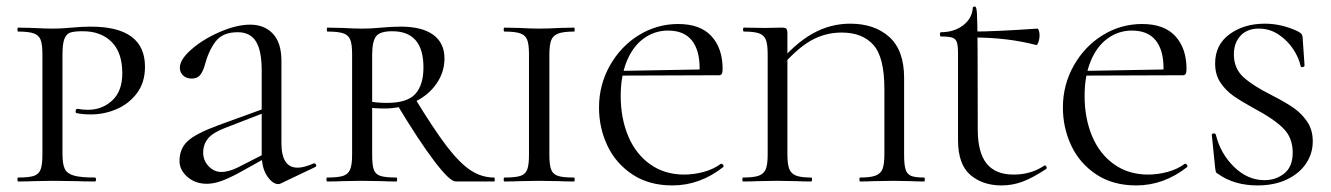

<svg xmlns="http://www.w3.org/2000/svg" viewBox="-20 -552 4048 584"><path d="M269 -12Q272 -12 272 -6Q272 0 269 0Q233 0 214 -1L140 -2L81 -1Q64 0 35 0Q33 0 33 -6Q33 -12 35 -12Q68 -12 83 -17Q98 -22 103.5 -36.5Q109 -51 109 -81V-387Q109 -417 103.5 -431Q98 -445 82.5 -450.5Q67 -456 35 -456Q33 -456 33 -462Q33 -468 35 -468L80 -467Q118 -465 139 -465Q156 -465 171.5 -466Q187 -467 198 -468Q230 -471 256 -471Q421 -471 421 -349Q421 -301 396.5 -268.5Q372 -236 334.5 -220Q297 -204 257 -204Q230 -204 213 -208Q210 -208 210 -213Q210 -221 216 -221Q231 -218 247 -218Q291 -218 321.5 -246.5Q352 -275 352 -329Q352 -392 319.5 -424.5Q287 -457 232 -457Q206 -457 194 -453Q182 -449 176 -434Q170 -419 170 -385V-85Q170 -53 177 -38.5Q184 -24 204.5 -18Q225 -12 269 -12Z M827 8Q809 8 792.5 -16.5Q776 -41 776 -83V-337Q776 -398 758.5 -426Q741 -454 703 -454Q657 -454 635.5 -425.5Q614 -397 602 -351Q597 -334 588.5 -323.5Q580 -313 563 -313Q547 -313 537 -322.5Q527 -332 527 -346Q527 -371 562.5 -402Q598 -433 649 -455Q700 -477 741 -477Q784 -477 810 -449.5Q836 -422 836 -367V-117Q836 -42 885 -42Q905 -42 934 -55H936Q940 -55 941.5 -50.5Q943 -46 939 -44L834 6Q830 8 827 8ZM526 -62Q526 -100 551 -123Q576 -146 644 -171L787 -223L789 -211L665 -163Q628 -149 613 -131Q598 -113 598 -88Q598 -64 614.5 -46.5Q631 -29 653 -29Q677 -29 706 -44L796 -90L798 -77L710 -28Q675 -9 652 -1Q629 7 609 7Q574 7 550 -14Q526 -35 526 -62Z M1186 0Q1158 0 1143 -1L1080 -2L1021 -1Q1004 0 975 0Q973 0 973 -6Q973 -12 975 -12Q1008 -12 1023.5 -17Q1039 -22 1045 -36.5Q1051 -51 1051 -81V-387Q1051 -417 1045.5 -431Q1040 -445 1024.5 -450.5Q1009 -456 976 -456Q974 -456 974 -462Q974 -468 976 -468L1022 -467Q1058 -465 1080 -465Q1098 -465 1113.5 -466Q1129 -467 1140 -468Q1172 -471 1199 -471Q1264 -471 1298 -446Q1332 -421 1332 -374Q1332 -333 1308 -298Q1284 -263 1242 -242.5Q1200 -222 1150 -222Q1118 -222 1095 -226L1094 -246Q1119 -239 1157 -239Q1219 -239 1243.5 -266.5Q1268 -294 1268 -347Q1268 -457 1173 -457Q1135 -457 1123.5 -441Q1112 -425 1112 -385V-81Q1112 -50 1117 -36Q1122 -22 1137 -17Q1152 -12 1186 -12Q1188 -12 1188 -6Q1188 0 1186 0ZM1483 0H1366Q1348 0 1301 -62Q1254 -124 1189 -232L1242 -253Q1300 -158 1339 -107Q1378 -56 1411.5 -34Q1445 -12 1483 -12Q1485 -12 1485 -6Q1485 0 1483 0Z M1726 -12Q1728 -12 1728 -6Q1728 0 1726 0Q1698 0 1682 -1L1619 -2L1560 -1Q1543 0 1514 0Q1512 0 1512 -6Q1512 -12 1514 -12Q1548 -12 1563 -17Q1578 -22 1583.5 -36Q1589 -50 1589 -81V-387Q1589 -417 1583.5 -431Q1578 -445 1562.5 -450.5Q1547 -456 1514 -456Q1512 -456 1512 -462Q1512 -468 1514 -468L1560 -467Q1596 -465 1619 -465Q1645 -465 1683 -467L1726 -468Q1728 -468 1728 -462Q1728 -456 1726 -456Q1694 -456 1678 -450Q1662 -444 1656.5 -429.5Q1651 -415 1651 -385V-81Q1651 -50 1656.5 -36Q1662 -22 1677 -17Q1692 -12 1726 -12Z M1802 -225Q1802 -294 1835 -352.5Q1868 -411 1923 -445Q1978 -479 2043 -479Q2110 -479 2144 -442Q2178 -405 2178 -342Q2178 -332 2175.5 -327.5Q2173 -323 2166 -323H2107Q2108 -331 2108 -345Q2108 -400 2084 -429.5Q2060 -459 2012 -459Q1971 -459 1938 -435Q1905 -411 1886.5 -366Q1868 -321 1868 -260Q1868 -192 1891 -137.5Q1914 -83 1958 -52Q2002 -21 2061 -21Q2090 -21 2120 -29Q2150 -37 2173 -54H2174Q2177 -54 2179.5 -50.5Q2182 -47 2180 -44Q2109 12 2025 12Q1954 12 1903.5 -21.5Q1853 -55 1827.5 -109Q1802 -163 1802 -225ZM1847 -336 2126 -341V-323L1848 -322Z M2447 -12Q2450 -12 2450 -6Q2450 0 2447 0Q2420 0 2404 -1L2343 -2L2284 -1Q2268 0 2240 0Q2238 0 2238 -6Q2238 -12 2240 -12Q2272 -12 2287.5 -17.5Q2303 -23 2309 -37Q2315 -51 2315 -81V-387Q2315 -417 2309.5 -431Q2304 -445 2289 -450.5Q2274 -456 2243 -456Q2240 -456 2240 -462Q2240 -468 2243 -468L2308 -467L2357 -468Q2369 -468 2372 -464.5Q2375 -461 2375 -449V-83Q2375 -53 2380.5 -38.5Q2386 -24 2401 -18Q2416 -12 2447 -12ZM2566 -480Q2640 -480 2685 -439.5Q2730 -399 2730 -315V-81Q2730 -51 2734.5 -36.5Q2739 -22 2751.5 -17Q2764 -12 2791 -12Q2793 -12 2793 -6Q2793 0 2791 0Q2766 0 2752 -1L2699 -2L2636 -1Q2621 0 2596 0Q2594 0 2594 -6Q2594 -12 2596 -12Q2628 -12 2643.5 -18Q2659 -24 2664.5 -38.5Q2670 -53 2670 -83V-282Q2670 -378 2636.5 -415.5Q2603 -453 2540 -453Q2490 -453 2446.5 -428.5Q2403 -404 2351 -343L2341 -352Q2397 -419 2451 -449.5Q2505 -480 2566 -480Z M2894 -126V-388Q2894 -413 2890.5 -423.5Q2887 -434 2876.5 -437.5Q2866 -441 2842 -441Q2839 -441 2839 -447.5Q2839 -454 2842 -454Q2882 -454 2909.5 -475Q2937 -496 2939 -529Q2939 -532 2946 -532Q2950 -532 2951.5 -512Q2953 -492 2953.5 -400.5Q2954 -309 2954 -158Q2954 -88 2981 -54.5Q3008 -21 3063 -21Q3116 -21 3156 -48L3158 -49Q3161 -49 3163 -44.5Q3165 -40 3162 -38Q3121 -11 3090.5 0.5Q3060 12 3026 12Q2969 12 2931.5 -20Q2894 -52 2894 -126ZM2938 -438V-456Q3007 -456 3135 -465Q3138 -465 3140 -459Q3142 -453 3142 -443Q3142 -434 3138.5 -424Q3135 -414 3132 -415Q3045 -438 2938 -438Z M3213 -225Q3213 -294 3246 -352.5Q3279 -411 3334 -445Q3389 -479 3454 -479Q3521 -479 3555 -442Q3589 -405 3589 -342Q3589 -332 3586.5 -327.5Q3584 -323 3577 -323H3518Q3519 -331 3519 -345Q3519 -400 3495 -429.5Q3471 -459 3423 -459Q3382 -459 3349 -435Q3316 -411 3297.5 -366Q3279 -321 3279 -260Q3279 -192 3302 -137.5Q3325 -83 3369 -52Q3413 -21 3472 -21Q3501 -21 3531 -29Q3561 -37 3584 -54H3585Q3588 -54 3590.5 -50.5Q3593 -47 3591 -44Q3520 12 3436 12Q3365 12 3314.5 -21.5Q3264 -55 3238.5 -109Q3213 -163 3213 -225ZM3258 -336 3537 -341V-323L3259 -322Z M3849 -262Q3890 -241 3914.5 -224Q3939 -207 3956 -182Q3973 -157 3973 -122Q3973 -85 3952.5 -54.5Q3932 -24 3894 -6Q3856 12 3805 12Q3734 12 3685 -23Q3680 -25 3678.5 -29Q3677 -33 3676 -42L3666 -141Q3665 -145 3670.5 -146Q3676 -147 3678 -143Q3692 -85 3733.5 -44.5Q3775 -4 3826 -4Q3861 -4 3886.5 -24.5Q3912 -45 3912 -88Q3912 -134 3882 -163Q3852 -192 3795 -222Q3755 -244 3731.5 -260.5Q3708 -277 3692 -301Q3676 -325 3676 -359Q3676 -416 3720 -448Q3764 -480 3827 -480Q3878 -480 3927 -457Q3936 -452 3938.5 -449Q3941 -446 3942 -440L3948 -353Q3948 -349 3942.5 -348Q3937 -347 3936 -351Q3931 -376 3913.5 -402.5Q3896 -429 3869 -447Q3842 -465 3809 -465Q3773 -465 3753 -443Q3733 -421 3733 -387Q3733 -344 3762 -317.5Q3791 -291 3849 -262Z"/></svg>

Font: Cormorant Unicase
Style: Regular
Weight: 400
Designer: Christian Thalmann (Catharsis Fonts)
Foundry: Catharsis Fonts
Version: Version 4.000